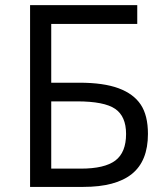

<svg xmlns="http://www.w3.org/2000/svg" viewBox="-20 -734 653 754"><path d="M561 -208Q561 -101.6 497.8 -50.8Q434.6 0 307.1 0H98.1V-713.9H519V-640.1H181.2V-409.2H292Q386.2 -409.2 445.3 -387.5Q504.4 -365.7 532.7 -323.2Q561 -280.8 561 -208ZM181.2 -71.8H297.9Q390.6 -71.8 432.9 -103.5Q475.1 -135.3 475.1 -208Q475.1 -277.3 432.1 -306.6Q389.2 -335.9 282.2 -335.9H181.2Z"/></svg>

Font: XL-Viking
Style: Regular
Weight: 400
Foundry: Ascender Corporation
Version: Version 1.10 March 23, 2015